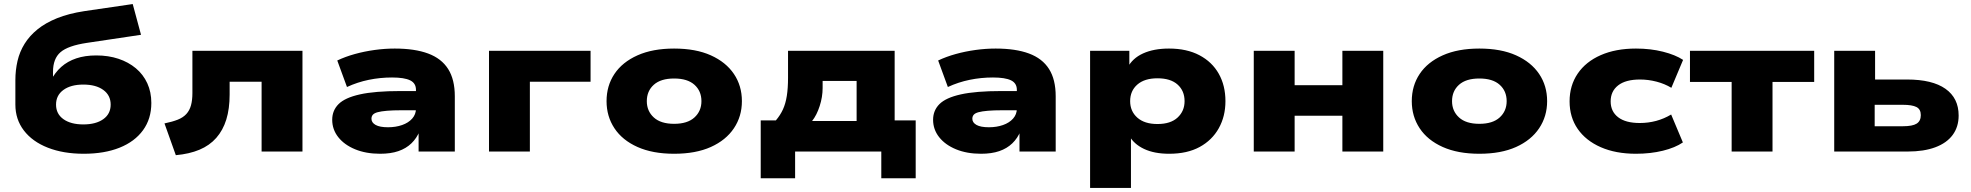

<svg xmlns="http://www.w3.org/2000/svg" viewBox="-20 -749 9742 949"><path d="M394 11Q293 11 216.5 -19Q140 -49 98 -104Q56 -159 56 -232V-353Q56 -402 66.5 -447.5Q77 -493 101.5 -532.5Q126 -572 165.5 -604Q205 -636 262 -659Q319 -682 397 -694L636 -729L677 -577L409 -537Q316 -523 279 -491Q242 -459 242 -394V-349H230Q252 -391 283 -418.5Q314 -446 357 -460.5Q400 -475 456 -475Q516 -475 565.5 -458.5Q615 -442 651.5 -411.5Q688 -381 708 -337.5Q728 -294 728 -240Q728 -162 687 -105.5Q646 -49 571 -19Q496 11 394 11ZM392 -134Q454 -134 490.5 -160Q527 -186 527 -232Q527 -278 490.5 -304.5Q454 -331 392 -331Q330 -331 293.5 -304.5Q257 -278 257 -232Q257 -186 293.5 -160Q330 -134 392 -134Z M849 18 793 -139Q832 -147 858.5 -157.5Q885 -168 901 -185.5Q917 -203 924 -228.5Q931 -254 931 -289V-498H1475V0H1273V-345H1115V-282Q1115 -211 1098.5 -158Q1082 -105 1049 -67.5Q1016 -30 966 -9Q916 12 849 18Z M1859 11Q1789 11 1735.5 -11Q1682 -33 1652 -71Q1622 -109 1622 -157Q1622 -203 1653.5 -234.5Q1685 -266 1759 -282.5Q1833 -299 1960 -299H2058V-204H1964Q1921 -204 1892.5 -201.5Q1864 -199 1847 -194.5Q1830 -190 1823 -182Q1816 -174 1816 -162Q1816 -143 1836.5 -131.5Q1857 -120 1898 -120Q1936 -120 1967.5 -131Q1999 -142 2017.5 -163Q2036 -184 2036 -212V-305Q2036 -338 2007 -352Q1978 -366 1918 -366Q1859 -366 1803 -354.5Q1747 -343 1695 -319L1647 -450Q1687 -469 1734 -482Q1781 -495 1831.5 -502Q1882 -509 1931 -509Q2030 -509 2096 -484.5Q2162 -460 2195 -408Q2228 -356 2228 -273V0H2049V-102L2055 -103Q2040 -66 2013.5 -40.5Q1987 -15 1949 -2Q1911 11 1859 11Z M2397 0V-498H2899V-345H2599V0Z M3312 11Q3206 11 3131 -22.5Q3056 -56 3017 -115Q2978 -174 2978 -249Q2978 -325 3017 -383.5Q3056 -442 3131 -475.5Q3206 -509 3312 -509Q3419 -509 3493.5 -475.5Q3568 -442 3607.5 -383.5Q3647 -325 3647 -249Q3647 -174 3607.5 -115Q3568 -56 3493.5 -22.5Q3419 11 3312 11ZM3312 -137Q3378 -137 3412.5 -168.5Q3447 -200 3447 -249Q3447 -299 3412.5 -330Q3378 -361 3312 -361Q3246 -361 3211.5 -330Q3177 -299 3177 -249Q3177 -200 3211.5 -168.5Q3246 -137 3312 -137Z M3740 132V-154H3815Q3837 -180 3850 -208.5Q3863 -237 3869 -275Q3875 -313 3875 -365V-498H4402V-154H4506V132H4336V0H3910V132ZM3994 -151H4214V-349H4046V-314Q4046 -270 4031.5 -225Q4017 -180 3994 -151Z M4829 11Q4759 11 4705.5 -11Q4652 -33 4622 -71Q4592 -109 4592 -157Q4592 -203 4623.5 -234.5Q4655 -266 4729 -282.5Q4803 -299 4930 -299H5028V-204H4934Q4891 -204 4862.5 -201.5Q4834 -199 4817 -194.5Q4800 -190 4793 -182Q4786 -174 4786 -162Q4786 -143 4806.5 -131.5Q4827 -120 4868 -120Q4906 -120 4937.5 -131Q4969 -142 4987.5 -163Q5006 -184 5006 -212V-305Q5006 -338 4977 -352Q4948 -366 4888 -366Q4829 -366 4773 -354.5Q4717 -343 4665 -319L4617 -450Q4657 -469 4704 -482Q4751 -495 4801.5 -502Q4852 -509 4901 -509Q5000 -509 5066 -484.5Q5132 -460 5165 -408Q5198 -356 5198 -273V0H5019V-102L5025 -103Q5010 -66 4983.5 -40.5Q4957 -15 4919 -2Q4881 11 4829 11Z M5368 180V-498H5562V-414H5553Q5577 -461 5630 -485Q5683 -509 5758 -509Q5846 -509 5908.5 -476Q5971 -443 6004 -384.5Q6037 -326 6037 -249Q6037 -174 6004 -115Q5971 -56 5909.5 -22.5Q5848 11 5759 11Q5685 11 5634.5 -13Q5584 -37 5561 -79H5570V180ZM5701 -136Q5766 -136 5800.5 -168Q5835 -200 5835 -249Q5835 -300 5800.5 -331Q5766 -362 5701 -362Q5637 -362 5601.5 -331Q5566 -300 5566 -249Q5566 -199 5601.5 -167.5Q5637 -136 5701 -136Z M6177 0V-498H6379V-328H6615V-498H6817V0H6615V-177H6379V0Z M7292 11Q7186 11 7111 -22.5Q7036 -56 6997 -115Q6958 -174 6958 -249Q6958 -325 6997 -383.5Q7036 -442 7111 -475.5Q7186 -509 7292 -509Q7399 -509 7473.5 -475.5Q7548 -442 7587.5 -383.5Q7627 -325 7627 -249Q7627 -174 7587.5 -115Q7548 -56 7473.5 -22.5Q7399 11 7292 11ZM7292 -137Q7358 -137 7392.5 -168.5Q7427 -200 7427 -249Q7427 -299 7392.5 -330Q7358 -361 7292 -361Q7226 -361 7191.5 -330Q7157 -299 7157 -249Q7157 -200 7191.5 -168.5Q7226 -137 7292 -137Z M8066 11Q7966 11 7892 -21.5Q7818 -54 7778 -112Q7738 -170 7738 -248Q7738 -326 7778 -385Q7818 -444 7892 -476.5Q7966 -509 8066 -509Q8138 -509 8199.5 -493.5Q8261 -478 8299 -453L8241 -315Q8208 -335 8167.5 -345.5Q8127 -356 8086 -356Q8015 -356 7978 -327Q7941 -298 7941 -248Q7941 -198 7978 -169.5Q8015 -141 8085 -141Q8127 -141 8166 -151.5Q8205 -162 8240 -183L8298 -45Q8260 -19 8199 -4Q8138 11 8066 11Z M8539 0V-344H8333V-498H8947V-344H8741V0Z M9046 0V-498H9248V-356H9406Q9531 -356 9596 -310Q9661 -264 9661 -178Q9661 -122 9631.5 -82Q9602 -42 9545.5 -21Q9489 0 9409 0ZM9246 -125H9385Q9433 -125 9453.5 -138Q9474 -151 9474 -180Q9474 -209 9452.5 -220Q9431 -231 9385 -231H9246Z"/></svg>

Font: Nunito Sans 10pt Expanded Black
Style: Regular
Weight: 900
Width: 7
Designer: Vernon Adams
Foundry: Vernon Adams
Version: Version 3.101;gftools[0.9.27]